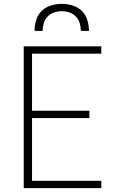

<svg xmlns="http://www.w3.org/2000/svg" viewBox="-20 -975 640 995"><path d="M103 0V-735H505V-697H146V-401H443V-363H146V-38H505V0ZM159 -815Q159 -843 167.5 -871Q176 -899 196 -918.5Q216 -938 244 -946.5Q272 -955 300 -955Q328 -955 356 -946.5Q384 -938 404 -918.5Q424 -899 432.5 -871Q441 -843 441 -815H399Q399 -835 393 -855Q387 -875 373 -889.5Q359 -904 339.5 -910.5Q320 -917 300 -917Q280 -917 260.5 -910.5Q241 -904 227 -889.5Q213 -875 207 -855Q201 -835 201 -815Z"/></svg>

Font: Iosevka Curly XLtEx
Style: Regular
Weight: 200
Width: 7
Monospace: yes
Designer: Belleve Invis
Foundry: Belleve Invis
Version: Version 11.1.0; ttfautohint (v1.8.3)